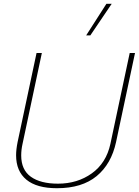

<svg xmlns="http://www.w3.org/2000/svg" viewBox="-20 -979 733 1014"><path d="M542 -959H570L457 -792H435ZM65 -159Q65 -189 73 -229L173 -699H201L99 -219Q92 -188 92 -158Q92 -82 143 -45.5Q194 -9 286 -9Q389 -9 465 -63.5Q541 -118 563 -219L665 -699H693L593 -229Q568 -113 490.5 -49Q413 15 281 15Q174 15 119.5 -30Q65 -75 65 -159Z"/></svg>

Font: Prompt Thin
Style: Italic
Weight: 250
Italic angle: -12°
Designer: Katatrad Team
Foundry: CadsonDemak
Version: Version 1.001